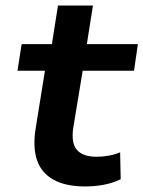

<svg xmlns="http://www.w3.org/2000/svg" viewBox="-20 -662 517 692"><path d="M287 10Q216 10 172.5 -14.5Q129 -39 113.5 -84.5Q98 -130 108 -196L142 -407H43L58 -503H167L189 -642H315L293 -503H477L463 -407H278L244 -201Q236 -146 257.5 -121.5Q279 -97 329 -97Q350 -97 372 -101Q394 -105 413 -113L415 -16Q386 -2 353.5 4Q321 10 287 10Z"/></svg>

Font: Nunito Sans 6pt
Style: Bold Italic
Weight: 700
Italic angle: -9°
Version: Version 3.101;gftools[0.9.27]